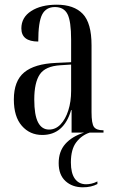

<svg xmlns="http://www.w3.org/2000/svg" viewBox="-20 -565 493 818"><path d="M160 10Q107 10 73 -29Q39 -68 39 -141Q39 -220 83 -256.5Q127 -293 218 -297L283 -300V-396Q283 -475 267.5 -505Q252 -535 214 -535Q176 -535 159.5 -503Q143 -471 143 -388Q71 -388 71 -444Q71 -491 113 -518Q155 -545 222 -545Q295 -545 332.5 -506Q370 -467 370 -372V-87Q370 -38 380.5 -24Q391 -10 419 -10H421V0H285V-96H283Q252 10 160 10ZM189 -13Q217 -13 238 -35Q259 -57 271 -94.5Q283 -132 283 -178V-290L237 -287Q173 -283 149.5 -248Q126 -213 126 -141Q126 -75 142 -44Q158 -13 189 -13ZM333 233Q288 233 259 206.5Q230 180 230 130Q230 80 258.5 48Q287 16 338 0H362Q328 11 305 41Q282 71 282 127Q282 173 299 196.5Q316 220 347 220Q357 220 369 217.5Q381 215 395 208V219Q369 233 333 233Z"/></svg>

Font: Noto Serif Display ExtraCondensed
Style: Regular
Weight: 400
Width: 2
Designer: Monotype Design Team
Foundry: Monotype Imaging Inc.
Version: Version 2.009